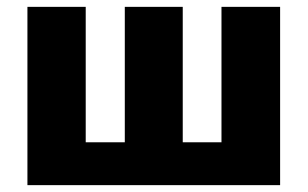

<svg xmlns="http://www.w3.org/2000/svg" viewBox="-20 -540 897 560"><path d="M60 0H797V-520H626V-125H513V-520H344V-125H230V-520H60Z"/></svg>

Font: Fixel Display ExtraBold
Style: Regular
Weight: 800
Designer: AlfaBravo + MacPaw
Foundry: Kyrylo Tkachov, Marchela Mozhyna, Serhii Makarenko, Maria Weinstein, Zakhar Kryvoshyya
Version: Version 1.211